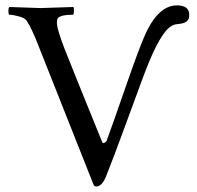

<svg xmlns="http://www.w3.org/2000/svg" viewBox="-20 -671 720 700"><path d="M246.1 -617.2Q192.4 -617.2 188.5 -599.6Q187.5 -594.7 187.5 -586.9Q187.5 -579.1 190.4 -567.4Q193.4 -555.7 200.7 -533.7Q208 -511.7 216.3 -490.7Q262.2 -375 352.5 -153.3Q356 -144 368.2 -156.2Q386.7 -206.1 436.5 -349.6Q486.3 -493.2 506.8 -539.1Q556.6 -654.3 628.9 -651.4Q671.9 -649.4 669.9 -614.3Q669.9 -587.9 634.8 -584L626 -583Q607.4 -582 589.8 -564Q572.3 -545.9 550.8 -504.9Q529.3 -463.9 502 -390.6Q474.6 -317.4 435.5 -210Q396.5 -102.5 365.2 -24.4Q350.6 8.8 331.1 8.8Q324.2 8.8 321.3 2.9L121.1 -502Q97.7 -563.5 77.1 -595.7Q70.3 -605.5 48.8 -611.3Q27.3 -617.2 14.6 -617.2Q10.7 -617.2 10.7 -630.4Q10.7 -643.6 14.6 -645.5L127 -641.6L248 -645.5Q250 -641.6 249.5 -629.4Q249 -617.2 246.1 -617.2Z"/></svg>

Font: CrimsonText-Roman
Style: Roman
Weight: 400
Version: Version 0.13